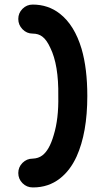

<svg xmlns="http://www.w3.org/2000/svg" viewBox="-20 -726 470 840"><path d="M242 55Q192 94 125 94H123Q97 94 78.5 75.5Q60 57 60 31Q60 5 78.5 -13.5Q97 -32 123 -32Q148 -33 165 -46Q196 -69 215 -135Q237 -206 235 -306Q237 -442 200 -517Q184 -552 165 -566Q148 -579 123 -579Q97 -579 78.5 -598Q60 -617 60 -643Q60 -669 78.5 -687.5Q97 -706 123 -706Q191 -706 242 -666Q306 -616 337 -512Q362 -426 362 -306Q362 -145 315 -41Q287 20 242 55Z"/></svg>

Font: Quicksand
Style: Bold
Weight: 700
Designer: Andrew Paglinawan
Foundry: Andrew Paglinawan
Version: 1.002